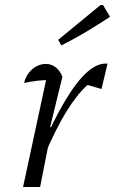

<svg xmlns="http://www.w3.org/2000/svg" viewBox="-20 -746 459 766"><path d="M72 0 171 -460 182 -426Q154 -427 129.5 -424Q105 -421 76 -415Q82 -439 95.5 -456Q109 -473 126.5 -482Q144 -491 163 -491Q184 -491 201.5 -478Q219 -465 229 -440L180 -239L187 -238L140 0ZM156 -123 144 -152Q195 -270 241.5 -347Q288 -424 329.5 -460Q371 -496 409 -492L385 -391L329 -407Q286 -368 243.5 -298.5Q201 -229 156 -123ZM225 -565 212 -587 381 -726H391L419 -679Q372 -648 324.5 -619.5Q277 -591 225 -565Z"/></svg>

Font: Piazzolla Thin Light
Style: Italic
Weight: 300
Italic angle: -11.3°
Version: Version 2.005